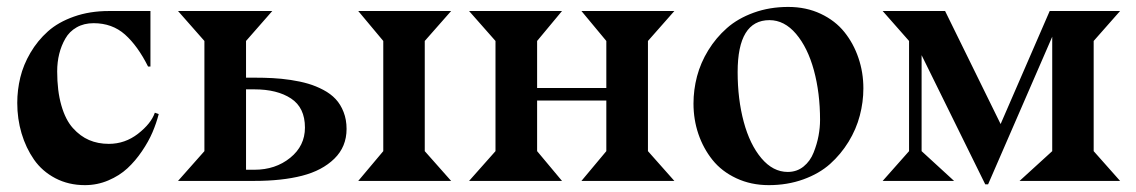

<svg xmlns="http://www.w3.org/2000/svg" viewBox="-20 -522 3278 554"><path d="M414.1 -330.1H407.2Q377.4 -389.6 340.6 -422.4Q303.7 -455.1 250 -455.1Q222.2 -455.1 201.2 -443.1Q180.2 -431.2 168.5 -410.6Q156.7 -390.1 150.9 -366.5Q145 -342.8 145 -315.9Q145 -259.8 157 -218Q168.9 -176.3 190.2 -152.6Q211.4 -128.9 237.1 -117.9Q262.7 -106.9 293.9 -106.9Q340.8 -106.9 378.4 -136.2Q416 -165.5 426.8 -196.8L438 -192.9Q431.2 -166.5 419.9 -140.1Q408.7 -113.8 389.6 -85.7Q370.6 -57.6 347.7 -36.4Q324.7 -15.1 292.7 -1.5Q260.7 12.2 225.1 12.2Q177.7 12.2 139.6 -7.8Q101.6 -27.8 78.1 -61.5Q54.7 -95.2 42.2 -137.2Q29.8 -179.2 29.8 -225.1Q29.8 -262.2 38.6 -298.6Q47.4 -335 67.9 -369.9Q88.4 -404.8 118.2 -431.4Q147.9 -458 193.4 -474.1Q238.8 -490.2 293.9 -490.2H414.1Z M689.9 -264.2V-32.2H713.9Q774.9 -32.2 817.4 -66.7Q859.9 -101.1 859.9 -153.8Q859.9 -211.4 819.8 -237.8Q779.8 -264.2 713.9 -264.2ZM493.7 0 569.8 -85.9V-403.8L493.7 -490.2H765.6L689.9 -403.8V-297.9H713.9Q742.2 -297.9 766.6 -296.6Q791 -295.4 818.8 -291.3Q846.7 -287.1 869.1 -280.5Q891.6 -273.9 912.8 -262.7Q934.1 -251.5 948.5 -236.1Q962.9 -220.7 971.4 -198.7Q980 -176.8 980 -149.9Q980 -98.6 944.8 -64.2Q909.7 -29.8 851.6 -14.9Q793.5 0 713.9 0ZM1281.7 -490.2 1205.6 -403.8V-85.9L1281.7 0H1013.7L1085.9 -85.9V-403.8L1013.7 -490.2Z M1601.6 0H1333.5L1409.7 -85.9V-403.8L1333.5 -490.2H1601.6L1529.8 -403.8V-268.1H1729.5V-403.8L1657.7 -490.2H1925.8L1849.6 -403.8V-85.9L1925.8 0H1657.7L1729.5 -85.9V-231.9H1529.8V-85.9Z M2471.2 -267.1Q2471.2 -227.5 2460.9 -188.5Q2450.7 -149.4 2428.5 -113Q2406.2 -76.7 2375 -48.8Q2343.8 -21 2297.9 -4.4Q2252 12.2 2198.2 12.2Q2147 12.2 2104.7 -7.6Q2062.5 -27.3 2035.9 -60.5Q2009.3 -93.8 1995.1 -135.5Q1981 -177.2 1981 -223.1Q1981 -262.7 1991.2 -301.8Q2001.5 -340.8 2023.7 -377Q2045.9 -413.1 2077.4 -440.9Q2108.9 -468.8 2154.8 -485.4Q2200.7 -502 2254.4 -502Q2306.2 -502 2348.1 -482.2Q2390.1 -462.4 2416.5 -429.4Q2442.9 -396.5 2457 -354.7Q2471.2 -313 2471.2 -267.1ZM2200.2 -463.9Q2108.4 -463.9 2108.4 -314Q2108.4 -235.8 2126 -170.4Q2143.6 -105 2177 -65.4Q2210.4 -25.9 2252.9 -25.9Q2279.3 -25.9 2298.6 -41.5Q2317.9 -57.1 2327.6 -81.8Q2337.4 -106.4 2341.8 -130.1Q2346.2 -153.8 2346.2 -175.8Q2346.2 -253.9 2328.4 -319.3Q2310.5 -384.8 2276.9 -424.3Q2243.2 -463.9 2200.2 -463.9Z M3135.7 -403.8V-85.9L3211.9 0H2921.9L3016.1 -85.9V-416L2831.1 9.8H2822.8L2639.2 -362.8V-85.9L2732.9 0H2526.9L2603 -85.9V-403.8L2526.9 -490.2H2707L2867.2 -164.1L3008.8 -490.2H3211.9Z"/></svg>

Font: Bluu Next
Style: Bold
Weight: 700
Designer: Jean-Baptiste Morizot, Igor Stepanchenko (Cyrillic)
Foundry: Igor Stepanchenko
Version: Version 1.005